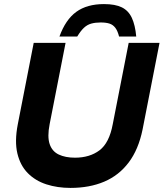

<svg xmlns="http://www.w3.org/2000/svg" viewBox="-20 -910 801 940"><path d="M325 10Q261 10 207 -7.5Q153 -25 116 -62.5Q79 -100 65 -159Q51 -218 67 -301L145 -700H301L223 -302Q211 -241 223 -205Q235 -169 267.5 -153.5Q300 -138 347 -138Q419 -138 467 -174Q515 -210 532 -302L610 -700H761L678 -276Q658 -178 610 -114.5Q562 -51 490 -20.5Q418 10 325 10ZM271 -731Q301 -814 353.5 -852Q406 -890 489 -890Q544 -890 576.5 -874Q609 -858 625.5 -822.5Q642 -787 647 -731H563Q556 -759 544.5 -774Q533 -789 516 -794.5Q499 -800 473 -800Q447 -800 427 -794.5Q407 -789 391 -774Q375 -759 358 -731Z"/></svg>

Font: REM SemiBold
Style: Italic
Weight: 600
Italic angle: -11°
Designer: Octavio Pardo
Foundry: Ashler Design
Version: Version 1.005;gftools[0.9.28]